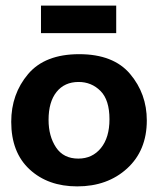

<svg xmlns="http://www.w3.org/2000/svg" viewBox="-20 -654 562 684"><path d="M394 -536H126V-634H394ZM503 -225Q503 -118 433 -54Q363 10 255 10Q151 10 85.5 -50.5Q20 -111 20 -220Q20 -319 80 -390Q140 -461 262 -461Q384 -461 443.5 -390.5Q503 -320 503 -225ZM370 -229Q370 -298 338 -330Q306 -362 260 -362Q210 -362 181.5 -326.5Q153 -291 153 -227Q153 -169 179.5 -129Q206 -89 259 -89Q309 -89 339.5 -126.5Q370 -164 370 -229Z"/></svg>

Font: Zilla Slab Bold
Style: Bold
Weight: 700
Designer: Typotheque.com
Foundry: Typotheque type foundry
Version: Version 1.1; 2017; ttfautohint (v1.6)